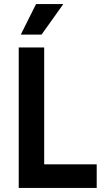

<svg xmlns="http://www.w3.org/2000/svg" viewBox="-20 -923 525 943"><path d="M72 0V-690H197V-116H455V0ZM82 -753 157 -903H291L184 -753Z"/></svg>

Font: Radio Canada Condensed SemiBold
Style: Regular
Weight: 600
Width: 3
Designer: Charles Daoud, Etienne Aubert Bonn, Alexandre Saumier Demers, Jacques Le Bailly
Foundry: Radio-Canada
Version: Version 2.104; ttfautohint (v1.8.4.7-5d5b);gftools[0.9.28.de